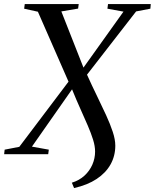

<svg xmlns="http://www.w3.org/2000/svg" viewBox="-46 -763 766 950"><path d="M320.5 167.5 309.5 141Q346.5 129.5 372 106Q397.5 82.5 411 51.5Q424.5 20.5 424.5 -13Q424.5 -40 414.5 -72Q404.5 -104 388.2 -141.8Q372 -179.5 351.8 -224.2Q331.5 -269 310.5 -321L112 -37.5L195.5 -22.5L192.5 0H-25.5L-23 -22.5L49.5 -36.5L293 -359L141.5 -705L73.5 -720L76.5 -743H343.5L340.5 -720.5L257.5 -706.5L367 -428.5L565 -705.5L485.5 -720L488.5 -743H700L698 -720L627.5 -706.5L384.5 -393.5Q409 -339 433.8 -288.5Q458.5 -238 479 -193.2Q499.5 -148.5 512 -110.5Q524.5 -72.5 524.5 -42.5Q524.5 8.5 501 50.5Q477.5 92.5 432.2 122.5Q387 152.5 320.5 167.5Z"/></svg>

Font: Merriweather 120pt
Style: Italic
Weight: 400
Italic angle: -7.8°
Version: Version 2.101